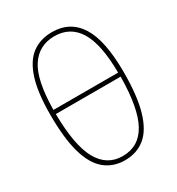

<svg xmlns="http://www.w3.org/2000/svg" viewBox="-183 -882 931 1008"><g transform="rotate(-30 282.5 -377.5)"><path d="M281 10Q210 10 160 -31Q110 -72 84.5 -160.5Q59 -249 59 -392Q59 -527 85.5 -609Q112 -691 162 -728Q212 -765 283 -765Q392 -765 448.5 -676Q505 -587 505 -394Q505 -250 479 -161Q453 -72 403 -31Q353 10 281 10ZM86 -407H478Q477 -579 428 -659.5Q379 -740 283 -740Q189 -740 138.5 -663Q88 -586 86 -407ZM281 -15Q379 -15 428 -103Q477 -191 479 -382H86Q88 -191 137 -103Q186 -15 281 -15Z"/></g></svg>

Font: Noto Sans Thin
Style: Regular
Weight: 100
Designer: Monotype Design Team
Foundry: Monotype Imaging Inc.
Version: Version 2.007